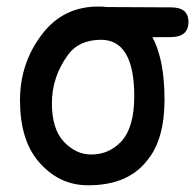

<svg xmlns="http://www.w3.org/2000/svg" viewBox="-20 -526 585 576"><path d="M291.5 -504.9 493.2 -503.9Q546.4 -503.9 545.4 -458.5Q544.4 -414.6 491.2 -414.6L289.1 -414.1Q215.3 -414.1 216.8 -458Q217.8 -505.4 291.5 -504.9ZM280.3 -406.7Q216.3 -405.3 184.6 -362.3Q135.7 -295.9 135.7 -216.3Q135.7 -139.6 170.9 -101.6Q207 -62.5 253.9 -62.5Q307.1 -62.5 343.8 -101.6Q382.3 -143.1 382.8 -234.9Q383.3 -408.7 280.3 -406.7ZM276.4 -506.3Q474.1 -504.9 473.6 -225.1Q473.1 -106 420.9 -43.9Q362.3 30.8 242.2 29.8Q155.3 29.3 94.7 -42.5Q40 -107.4 40 -225.1Q40 -336.4 105.5 -422.4Q169.9 -507.3 276.4 -506.3Z"/></svg>

Font: Comic Relief LRS
Style: Regular
Weight: 400
Designer: Jeff Davis
Foundry: Loudifier
Version: Version 1.0